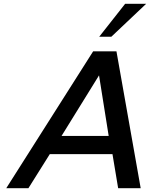

<svg xmlns="http://www.w3.org/2000/svg" viewBox="-20 -994 792 1014"><path d="M752 -974H641L504 -800H568ZM723 0 595 -723H472L13 0H130L243 -180H574L604 0ZM554 -276H305L503 -596Z"/></svg>

Font: Perun Medium Italic
Style: Regular
Weight: 500
Italic angle: -12°
Foundry: Copyright (c) Stefan Peev, Context Ltd, 2016
Version: Version 1.026